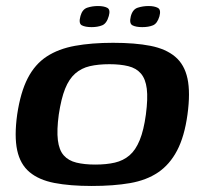

<svg xmlns="http://www.w3.org/2000/svg" viewBox="-20 -610 671 637"><path d="M452 -520Q431 -520 419.5 -526Q408 -532 414 -556Q420 -579 437 -584.5Q454 -590 473 -590Q492 -590 503.5 -584Q515 -578 509 -556Q502 -532 487.5 -526Q473 -520 452 -520ZM284 -520Q263 -520 251.5 -526Q240 -532 247 -557Q253 -579 269.5 -584.5Q286 -590 305 -590Q325 -590 336 -584Q347 -578 341 -557Q334 -532 319 -526Q304 -520 284 -520ZM284 7Q212 7 160.5 -3Q109 -13 78 -39Q47 -65 37 -111.5Q27 -158 37 -230Q48 -304 72 -350.5Q96 -397 135 -422.5Q174 -448 229 -458Q284 -468 355 -468Q428 -468 479 -458Q530 -448 561 -422Q592 -396 602 -349.5Q612 -303 602 -230Q592 -157 567.5 -110.5Q543 -64 504.5 -38Q466 -12 411.5 -2.5Q357 7 284 7ZM296 -64Q333 -64 361 -70.5Q389 -77 409.5 -94.5Q430 -112 443.5 -145Q457 -178 464 -230Q471 -283 467 -315.5Q463 -348 447.5 -366Q432 -384 405.5 -390.5Q379 -397 343 -397Q306 -397 278 -390.5Q250 -384 229.5 -366Q209 -348 196 -315.5Q183 -283 175 -230Q168 -178 172 -145Q176 -112 191.5 -94.5Q207 -77 233.5 -70.5Q260 -64 296 -64Z"/></svg>

Font: Genos Thin SemiBold
Style: Italic
Weight: 600
Italic angle: -8°
Version: Version 1.010